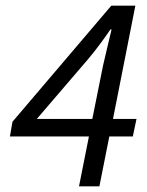

<svg xmlns="http://www.w3.org/2000/svg" viewBox="-20 -658 520 678"><path d="M331 0 366 -176H449L462 -238H379L458 -638H373L24 -228L15 -176H294L259 0ZM110 -238 291 -449C318 -481 344 -516 370 -554H374C364 -510 352 -464 344 -427L306 -238Z"/></svg>

Font: Source Sans Pro
Style: Italic
Weight: 400
Italic angle: -11°
Designer: Paul D. Hunt
Foundry: Adobe Systems Incorporated
Version: Version 3.006;hotconv 1.0.111;makeotfexe 2.5.65597